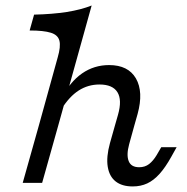

<svg xmlns="http://www.w3.org/2000/svg" viewBox="-20 -661 675 694"><path d="M395.2 -206.5 406.5 -246Q421.8 -300 404.4 -327.8Q387.1 -355.6 339.5 -355.6Q298.4 -355.6 264.5 -333.9Q230.6 -312.1 202.4 -266.9V-305.6Q233.1 -365.3 276.6 -395.6Q320.2 -425.8 374.2 -425.8Q443.5 -425.8 471.4 -377.4Q499.2 -329 477.4 -249.2L465.3 -206.5ZM120.2 -206.5 188.7 -454Q200 -492.7 194.8 -513.7Q189.5 -534.7 163.7 -542.7Q137.9 -550.8 87.1 -550.8L103.2 -608.1Q170.2 -609.7 221.4 -617.7Q272.6 -625.8 311.3 -641.1L190.3 -206.5ZM62.1 0 120.2 -206.5H190.3L132.3 0ZM446.8 -139.5Q436.3 -100.8 445.2 -78.6Q454 -56.5 483.1 -56.5Q504 -56.5 519 -68.1Q533.9 -79.8 546 -100L562.9 -129H618.5L599.2 -94.4Q578.2 -56.5 556.9 -32.7Q535.5 -8.9 512.1 2Q488.7 12.9 459.7 12.9Q421 12.9 398 -5.2Q375 -23.4 369.4 -58.5Q363.7 -93.5 377.4 -143.5L395.2 -206.5H465.3Z"/></svg>

Font: Playfair 5pt SemiExpanded Light
Style: Italic
Weight: 300
Width: 6
Italic angle: -15.6°
Designer: Claus Eggers Sørensen
Foundry: Claus Eggers Sørensen
Version: Version 2.203